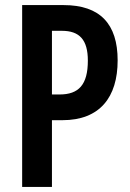

<svg xmlns="http://www.w3.org/2000/svg" viewBox="-20 -734 512 754"><path d="M230 -714H67V0H184V-262H225C372 -262 442 -352 442 -497C442 -640 373 -714 230 -714ZM223 -613C292 -613 325 -578 325 -496C325 -401 289 -363 214 -363H184V-613Z"/></svg>

Font: Noto Sans Armenian ExtraCondensed SemiBold
Style: Regular
Weight: 600
Width: 2
Designer: Monotype Design Team
Foundry: Monotype Imaging Inc.
Version: Version 2.008